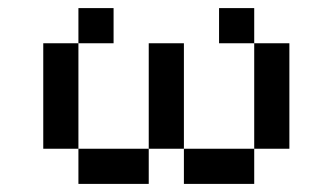

<svg xmlns="http://www.w3.org/2000/svg" viewBox="-20 -454 821 474"><path d="M607.6 -347.2H694.4V-86.8H607.6ZM607.6 -347.2H520.8V-434H607.6ZM607.6 -86.8V0H434V-86.8ZM173.6 -347.2V-86.8H86.8V-347.2ZM173.6 -347.2V-434H260.4V-347.2ZM173.6 -86.8H347.2V0H173.6ZM434 -86.8H347.2V-347.2H434Z"/></svg>

Font: 8-bit Operator+ 8
Style: Regular
Weight: 400
Designer: GrandChaos9000
Version: Version 1.3.0 - August 1, 2014